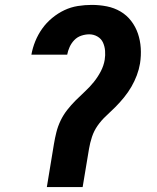

<svg xmlns="http://www.w3.org/2000/svg" viewBox="-20 -763 640 783"><path d="M171 0 200 -176Q204 -200 210 -224Q216 -248 227 -271Q238 -294 254 -314.5Q270 -335 288.5 -353.5Q307 -372 326.5 -390Q346 -408 362.5 -428.5Q379 -449 391 -472Q403 -495 407 -519Q410 -538 408.5 -556Q407 -574 400 -589.5Q393 -605 377.5 -614Q362 -623 344 -623Q328 -623 311.5 -617.5Q295 -612 283 -599.5Q271 -587 264 -571.5Q257 -556 254 -540H108Q113 -568 124 -595Q135 -622 152 -646Q169 -670 192.5 -689.5Q216 -709 242.5 -721.5Q269 -734 297.5 -738.5Q326 -743 354 -743Q386 -743 416 -737Q446 -731 471.5 -716Q497 -701 515 -677.5Q533 -654 542.5 -626Q552 -598 554 -567Q556 -536 551 -504Q547 -480 538 -456Q529 -432 516 -409.5Q503 -387 486 -366Q469 -345 450.5 -326.5Q432 -308 412.5 -290Q393 -272 378 -250.5Q363 -229 355 -204.5Q347 -180 343 -156L317 0Z"/></svg>

Font: Iosevka Heavy Extended Oblique
Style: Regular
Weight: 900
Width: 7
Italic angle: -9°
Monospace: yes
Designer: Belleve Invis
Foundry: Belleve Invis
Version: Version 32.5.0; ttfautohint (v1.8.4)